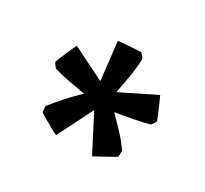

<svg xmlns="http://www.w3.org/2000/svg" viewBox="-86 -836 650 608"><g transform="rotate(30 239.0 -531.5)"><path d="M305 -350 238 -480 173 -351Q169 -352 153.5 -360.5Q138 -369 122 -378.5Q106 -388 100 -392Q100 -393 99 -401Q98 -409 98 -414Q116 -437 138 -461.5Q160 -486 184 -509Q153 -514 123.5 -519.5Q94 -525 68 -533Q64 -536 59.5 -543Q55 -550 55 -551Q57 -558 64.5 -575.5Q72 -593 79 -609Q86 -625 88 -629L209 -569L193 -707Q196 -708 213.5 -709.5Q231 -711 250 -712Q269 -713 276 -713Q277 -712 282.5 -705.5Q288 -699 289 -695Q288 -665 282.5 -631.5Q277 -598 270 -564L395 -626Q397 -622 404 -606Q411 -590 418.5 -572.5Q426 -555 428 -549Q428 -547 423.5 -540Q419 -533 416 -530Q389 -523 358.5 -517Q328 -511 296 -506Q319 -483 341 -459.5Q363 -436 379 -412Q379 -407 378.5 -401.5Q378 -396 378 -390Q372 -386 355.5 -377Q339 -368 323.5 -359.5Q308 -351 305 -350Z"/></g></svg>

Font: Labrada SemiBold
Style: Regular
Weight: 600
Designer: Mercedes Jáuregui
Foundry: Omnibus-Type Team
Version: Version 1.000; ttfautohint (v1.8.4.7-5d5b)